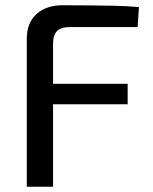

<svg xmlns="http://www.w3.org/2000/svg" viewBox="-20 -711 582 731"><path d="M218 -691Q267 -691 317 -690.5Q367 -690 416 -689Q465 -688 509 -684L504 -608H247Q213 -608 197.5 -593Q182 -578 182 -545V0H82V-564Q82 -624 119 -657.5Q156 -691 218 -691ZM99 -392H466V-314H99Z"/></svg>

Font: Exo 2 Medium
Style: Regular
Weight: 500
Designer: Natanael Gama
Foundry: Natanael Gama
Version: Version 2.010